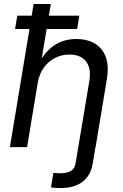

<svg xmlns="http://www.w3.org/2000/svg" viewBox="-20 -748 626 976"><path d="M289.1 208Q272.9 208 259.8 207Q246.6 206.1 239.3 204.1L251.5 130.9Q258.8 131.8 267.6 132.3Q276.4 132.8 282.2 132.8Q323.2 132.8 341.6 120.4Q359.9 107.9 363.8 83.5L377.9 0H465.3L451.2 83.5Q440.9 145.5 398.7 176.8Q356.4 208 289.1 208ZM171.4 -324.2 117.7 0H30.3L150.9 -727.5H238.3L185.5 -411.1H169.4Q194.8 -461.9 225.1 -492.2Q255.4 -522.5 291 -536.1Q326.7 -549.8 367.2 -549.8Q421.9 -549.8 461.2 -527.1Q500.5 -504.4 517.6 -458.7Q534.7 -413.1 522.9 -343.8L465.8 0H377.9L434.1 -336.4Q444.8 -400.9 417.2 -435.8Q389.6 -470.7 333 -470.7Q294.4 -470.7 260.5 -453.9Q226.6 -437 202.9 -404.5Q179.2 -372.1 171.4 -324.2ZM56.6 -600.6 67.9 -668.5H383.3L372.1 -600.6Z"/></svg>

Font: Inter 16pt
Style: Italic
Weight: 400
Italic angle: -9.3988°
Version: Version 4.001;git-66647c0bb